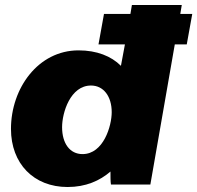

<svg xmlns="http://www.w3.org/2000/svg" viewBox="-20 -740 791 770"><path d="M425 0H583L681 -562H729L751 -684H703L709 -720H509L503 -684H397L375 -562H481L465 -476C426 -515 368 -538 295 -538C133 -538 24 -386 24 -223C24 -84 115 10 251 10C324 10 380 -15 423 -52C423 -32 423 -11 425 0ZM345 -397C395 -397 428 -354 428 -290C428 -235 395 -122 311 -122C260 -122 229 -165 229 -230C229 -288 262 -397 345 -397Z"/></svg>

Font: Fixel Display 20240404 Black
Style: Italic
Weight: 900
Italic angle: -10°
Designer: AlfaBravo + MacPaw
Foundry: Kyrylo Tkachov, Marchela Mozhyna, Serhii Makarenko, Maria Weinstein, Zakhar Kryvoshyya
Version: Version 1.211;Glyphs 3.2 (3225)